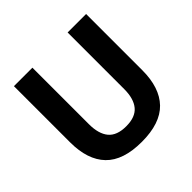

<svg xmlns="http://www.w3.org/2000/svg" viewBox="-167 -795 966 966"><g transform="rotate(-45 316.0 -312.0)"><path d="M316 14.5Q184 14.5 121.5 -50.2Q59 -115 59 -239.5V-639H190.5V-236.5Q190.5 -168 220.2 -132.2Q250 -96.5 316 -96.5Q381.5 -96.5 411.2 -132.2Q441 -168 441 -236.5V-639H572.5V-239.5Q572.5 -115 510 -50.2Q447.5 14.5 316 14.5Z"/></g></svg>

Font: Anek Tamil SemiBold
Style: Regular
Weight: 600
Version: Version 1.003